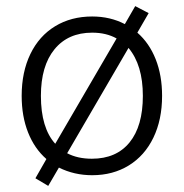

<svg xmlns="http://www.w3.org/2000/svg" viewBox="-20 -567 602 629"><path d="M511 -253Q511 -175 482.5 -116Q454 -57 402 -25Q350 7 282 7Q223 7 173 -18L138 42L96 17L132 -46Q93 -80 72 -133Q51 -186 51 -253Q51 -331 79.5 -390Q108 -449 160.5 -481Q213 -513 282 -513Q341 -513 389 -488L423 -547L467 -524L430 -460Q469 -426 490 -373Q511 -320 511 -253ZM161 -96 362 -441Q328 -460 282 -460Q203 -460 158.5 -405.5Q114 -351 114 -253Q114 -148 161 -96ZM448 -253Q448 -354 401 -410L200 -65Q234 -47 281 -47Q361 -47 404.5 -100.5Q448 -154 448 -253Z"/></svg>

Font: Muli Light
Style: Regular
Weight: 300
Designer: Vernon Adams
Foundry: Vernon Adams
Version: Version 2.100